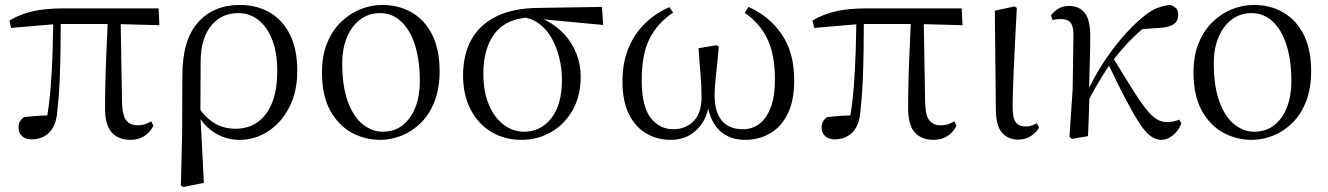

<svg xmlns="http://www.w3.org/2000/svg" viewBox="-20 -551 5374 777"><path d="M108 13Q83 13 69 -0.5Q55 -14 55 -34Q55 -49 60.5 -59Q66 -69 77 -77Q102 -80 130 -82Q158 -84 191 -84L167 -57Q180 -131 185.5 -204Q191 -277 193 -346.5Q195 -416 196 -482H226Q226 -420 225 -355Q224 -290 221.5 -226Q219 -162 212 -102Q208 -44 180 -15.5Q152 13 108 13ZM25 -438 18 -468Q62 -494 113.5 -505.5Q165 -517 236 -517H622L625 -449L438 -454H212ZM508 15Q460 15 432.5 -14.5Q405 -44 405 -114Q405 -163 406.5 -223Q408 -283 411 -349Q414 -415 417 -482H468L474 -132Q476 -81 492 -62.5Q508 -44 536 -44Q555 -44 567.5 -48.5Q580 -53 592 -60L601 -42Q587 -15 563.5 0Q540 15 508 15Z M712 200 717 -6 718 -245Q718 -389 781 -460Q844 -531 951 -531Q1018 -531 1070.5 -501Q1123 -471 1153 -412Q1183 -353 1183 -264Q1183 -179 1150.5 -116.5Q1118 -54 1065 -19.5Q1012 15 950 15Q894 15 847.5 -14.5Q801 -44 775 -98H772L786 -113Q812 -74 849 -52Q886 -30 933 -30Q985 -30 1023 -57Q1061 -84 1081.5 -136Q1102 -188 1102 -263Q1102 -339 1081 -391.5Q1060 -444 1024.5 -471Q989 -498 945 -498Q876 -498 834.5 -447Q793 -396 792 -306L791 -94V-85L805 189L722 206Z M1518 15Q1457 15 1403.5 -14Q1350 -43 1316.5 -103.5Q1283 -164 1283 -258Q1283 -326 1304 -377Q1325 -428 1360 -462Q1395 -496 1438.5 -513.5Q1482 -531 1527 -531Q1594 -531 1646.5 -500.5Q1699 -470 1729 -410.5Q1759 -351 1759 -263Q1759 -193 1738.5 -140.5Q1718 -88 1683 -53.5Q1648 -19 1605 -2Q1562 15 1518 15ZM1528 -18Q1577 -18 1610.5 -45Q1644 -72 1661.5 -118Q1679 -164 1679 -221Q1679 -306 1659.5 -368Q1640 -430 1603.5 -464Q1567 -498 1518 -498Q1473 -498 1438.5 -472.5Q1404 -447 1384.5 -401Q1365 -355 1365 -295Q1365 -201 1388 -139Q1411 -77 1448.5 -47.5Q1486 -18 1528 -18Z M2090 15Q2023 15 1969.5 -16.5Q1916 -48 1885 -107Q1854 -166 1854 -246Q1854 -329 1887 -389.5Q1920 -450 1987.5 -484Q2055 -518 2159 -519L2416 -523L2421 -450L2154 -475L2137 -481Q2034 -480 1985 -419Q1936 -358 1936 -254Q1936 -180 1958.5 -127Q1981 -74 2018.5 -46Q2056 -18 2101 -18Q2168 -18 2211 -72.5Q2254 -127 2254 -228Q2254 -275 2243 -318.5Q2232 -362 2212 -397.5Q2192 -433 2161 -455.5Q2130 -478 2090 -483L2103 -492Q2151 -488 2192 -467Q2233 -446 2264 -412Q2295 -378 2312.5 -334.5Q2330 -291 2330 -241Q2330 -162 2297 -104.5Q2264 -47 2209.5 -16Q2155 15 2090 15Z M2694 15Q2639 15 2594.5 -11.5Q2550 -38 2524.5 -90.5Q2499 -143 2499 -221Q2499 -297 2523 -355.5Q2547 -414 2590 -456Q2633 -498 2689 -522L2704 -500Q2640 -457 2608.5 -394Q2577 -331 2577 -227Q2577 -121 2613 -74.5Q2649 -28 2705 -28Q2754 -28 2786.5 -60.5Q2819 -93 2819 -157Q2819 -204 2815 -249Q2811 -294 2807 -356L2880 -368L2889 -362Q2886 -325 2882 -289.5Q2878 -254 2875 -222.5Q2872 -191 2872 -164Q2872 -98 2901 -63Q2930 -28 2987 -28Q3023 -28 3051.5 -48.5Q3080 -69 3098 -113.5Q3116 -158 3116 -229Q3116 -329 3086 -392.5Q3056 -456 2994 -499L3009 -523Q3094 -485 3144 -411.5Q3194 -338 3194 -227Q3194 -143 3167.5 -90Q3141 -37 3096 -11Q3051 15 2996 15Q2929 15 2889 -25.5Q2849 -66 2839 -150H2851Q2848 -97 2826.5 -60.5Q2805 -24 2771.5 -4.5Q2738 15 2694 15Z M3358 13Q3333 13 3319 -0.5Q3305 -14 3305 -34Q3305 -49 3310.5 -59Q3316 -69 3327 -77Q3352 -80 3380 -82Q3408 -84 3441 -84L3417 -57Q3430 -131 3435.5 -204Q3441 -277 3443 -346.5Q3445 -416 3446 -482H3476Q3476 -420 3475 -355Q3474 -290 3471.5 -226Q3469 -162 3462 -102Q3458 -44 3430 -15.5Q3402 13 3358 13ZM3275 -438 3268 -468Q3312 -494 3363.5 -505.5Q3415 -517 3486 -517H3872L3875 -449L3688 -454H3462ZM3758 15Q3710 15 3682.5 -14.5Q3655 -44 3655 -114Q3655 -163 3656.5 -223Q3658 -283 3661 -349Q3664 -415 3667 -482H3718L3724 -132Q3726 -81 3742 -62.5Q3758 -44 3786 -44Q3805 -44 3817.5 -48.5Q3830 -53 3842 -60L3851 -42Q3837 -15 3813.5 0Q3790 15 3758 15Z M4101 14Q4059 14 4034.5 -14.5Q4010 -43 4010 -112L4006 -508L4086 -525L4095 -519Q4090 -430 4087 -367Q4084 -304 4082 -259Q4080 -214 4079 -180.5Q4078 -147 4078 -118Q4078 -70 4092 -54.5Q4106 -39 4130 -39Q4145 -39 4155.5 -43Q4166 -47 4176 -52L4185 -35Q4176 -17 4153.5 -1.5Q4131 14 4101 14Z M4318 11 4308 3 4321 -192 4324 -402Q4325 -443 4313 -458.5Q4301 -474 4272 -474Q4264 -474 4256 -473Q4248 -472 4240 -470L4233 -488Q4244 -504 4262.5 -515.5Q4281 -527 4306 -527Q4348 -527 4370.5 -498Q4393 -469 4392 -398Q4392 -346 4390 -289.5Q4388 -233 4387 -178L4389 -174Q4388 -130 4386.5 -86.5Q4385 -43 4383 0ZM4377 -129 4362 -155H4369L4376 -171Q4404 -233 4440.5 -290Q4477 -347 4518 -395Q4559 -443 4600 -478Q4635 -508 4663 -518.5Q4691 -529 4716 -531Q4729 -527 4738.5 -518.5Q4748 -510 4748 -490Q4748 -465 4729 -452.5Q4710 -440 4672 -438L4582 -432L4654 -475Q4609 -441 4566 -399.5Q4523 -358 4479 -300L4473 -293Q4455 -266 4441 -243.5Q4427 -221 4412 -194.5Q4397 -168 4377 -129ZM4679 15Q4658 15 4637 0Q4616 -15 4592.5 -50.5Q4569 -86 4537.5 -145.5Q4506 -205 4463 -296L4484 -317Q4532 -239 4564 -188Q4596 -137 4619 -108.5Q4642 -80 4661.5 -68.5Q4681 -57 4703 -57Q4718 -57 4731 -60Q4744 -63 4752 -67L4761 -51Q4747 -19 4725 -2Q4703 15 4679 15Z M5045 15Q4984 15 4930.5 -14Q4877 -43 4843.5 -103.5Q4810 -164 4810 -258Q4810 -326 4831 -377Q4852 -428 4887 -462Q4922 -496 4965.5 -513.5Q5009 -531 5054 -531Q5121 -531 5173.5 -500.5Q5226 -470 5256 -410.5Q5286 -351 5286 -263Q5286 -193 5265.5 -140.5Q5245 -88 5210 -53.5Q5175 -19 5132 -2Q5089 15 5045 15ZM5055 -18Q5104 -18 5137.5 -45Q5171 -72 5188.5 -118Q5206 -164 5206 -221Q5206 -306 5186.5 -368Q5167 -430 5130.5 -464Q5094 -498 5045 -498Q5000 -498 4965.5 -472.5Q4931 -447 4911.5 -401Q4892 -355 4892 -295Q4892 -201 4915 -139Q4938 -77 4975.5 -47.5Q5013 -18 5055 -18Z"/></svg>

Font: Noto Serif SC
Style: Regular
Weight: 400
Designer: Ryoko NISHIZUKA 西塚涼子 (kana & ideographs); Frank Grießhammer (Latin, Greek & Cyrillic); Wenlong ZHANG 张文龙 (bopomofo); San
Foundry: Adobe
Version: Version 2.002-H1;hotconv 1.1.0;makeotfexe 2.6.0